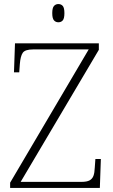

<svg xmlns="http://www.w3.org/2000/svg" viewBox="-20 -928 558 948"><path d="M30 0V-26L418 -684H144Q104 -684 92.5 -667.5Q81 -651 78 -612L75 -571H49L54 -714H468V-682L82 -30H382Q409 -30 422.5 -37.5Q436 -45 441.5 -60Q447 -75 448 -101L451 -143H478L473 0ZM268 -818Q255 -818 246.5 -827.5Q238 -837 238 -863Q238 -889 246.5 -898.5Q255 -908 268 -908Q282 -908 290 -898.5Q298 -889 298 -863Q298 -837 290 -827.5Q282 -818 268 -818Z"/></svg>

Font: Noto Serif Kannada ExtraLight
Style: Regular
Weight: 250
Version: Version 2.003